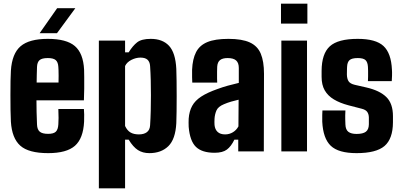

<svg xmlns="http://www.w3.org/2000/svg" viewBox="-20 -820 2177 1040"><path d="M241 9.5Q135 9.5 89.8 -31Q44.5 -71.5 39 -161Q37.5 -186.5 37 -224.5Q36.5 -262.5 36.5 -304Q36.5 -345.5 37 -381.2Q37.5 -417 39 -437Q45 -530 91.8 -569.8Q138.5 -609.5 239 -609.5Q340 -609.5 385.5 -570.5Q431 -531.5 435.5 -442.5Q436 -430.5 436.2 -402.2Q436.5 -374 436.2 -340Q436 -306 434.5 -276.5H177.5Q177.5 -245.5 178.2 -213.2Q179 -181 180.5 -145.5Q181.5 -118.5 195.2 -106.8Q209 -95 240.5 -95Q270.5 -95 282.5 -106.8Q294.5 -118.5 296 -146.5Q297 -161.5 297.2 -181.2Q297.5 -201 296 -229.5H434.5Q435.5 -222 436 -199.8Q436.5 -177.5 435.5 -161Q431 -70 385.8 -30.2Q340.5 9.5 241 9.5ZM178.5 -373H297Q297.5 -392 297.5 -409.5Q297.5 -427 297 -440Q296.5 -453 296 -458Q294.5 -483.5 281.8 -494.5Q269 -505.5 239 -505.5Q207 -505.5 194.2 -494.2Q181.5 -483 180.5 -458Q180 -436 179.2 -414.8Q178.5 -393.5 178.5 -373ZM194.5 -640 289.5 -775.5H388L288.5 -640Z M515.5 200V-600H657.5V-536.5H677Q699 -572 723 -590.8Q747 -609.5 796.5 -609.5Q860.5 -609.5 895.5 -572Q930.5 -534.5 935 -447Q936 -421.5 936.5 -382Q937 -342.5 937 -299Q937 -255.5 936.5 -216.5Q936 -177.5 935 -153Q930.5 -66 891.8 -28.2Q853 9.5 789 9.5Q753 9.5 727 -7.2Q701 -24 677 -63.5H657.5V200ZM732.5 -92Q759.5 -92 775.5 -104Q791.5 -116 793 -141Q795.5 -179 796.5 -220.2Q797.5 -261.5 797.5 -303.8Q797.5 -346 796.5 -386.2Q795.5 -426.5 793 -462.5Q791.5 -485 779 -496.5Q766.5 -508 740.5 -508Q716.5 -508 692 -495.8Q667.5 -483.5 657.5 -462.5V-137.5Q669 -113 686.8 -102.5Q704.5 -92 732.5 -92Z M1142.5 7.5Q1074.5 7.5 1041.5 -24.2Q1008.5 -56 1002 -133Q1001.5 -142 1001.5 -155.5Q1001.5 -169 1002 -177Q1005 -217.5 1020.8 -246.2Q1036.5 -275 1069.8 -296.8Q1103 -318.5 1158.5 -338Q1187 -348.5 1213.5 -355.8Q1240 -363 1273.5 -371V-452Q1273.5 -479.5 1259 -492.5Q1244.5 -505.5 1213 -505.5Q1185.5 -505.5 1171.8 -494.5Q1158 -483.5 1156.5 -458.5Q1156 -451.5 1155.8 -432.5Q1155.5 -413.5 1155.8 -395Q1156 -376.5 1156.5 -372.5H1021.5Q1021 -380.5 1020.5 -401.5Q1020 -422.5 1020.5 -442.5Q1023 -500.5 1042 -537.5Q1061 -574.5 1103 -592Q1145 -609.5 1217.5 -609.5Q1291 -609.5 1333 -590.2Q1375 -571 1392.5 -529.2Q1410 -487.5 1410 -420.5L1409 0H1270.5V-63.5H1249.5Q1232 -27 1209 -9.8Q1186 7.5 1142.5 7.5ZM1199.5 -92Q1222.5 -92 1241.8 -103.8Q1261 -115.5 1271.5 -135.5L1272.5 -280Q1252.5 -275.5 1232 -269.5Q1211.5 -263.5 1193 -255.5Q1161.5 -242.5 1152.5 -221.8Q1143.5 -201 1142 -177Q1141.5 -164.5 1141.5 -159Q1141.5 -153.5 1142 -143Q1144.5 -118.5 1159 -105.2Q1173.5 -92 1199.5 -92Z M1502 -692V-800H1645V-692ZM1504 0V-600H1643V0Z M1911.5 9.5Q1813.5 9.5 1771.8 -30.2Q1730 -70 1725.5 -161Q1725 -180 1725.5 -197Q1726 -214 1726.5 -221.5H1851Q1849.5 -192.5 1850 -175.5Q1850.5 -158.5 1851 -145.5Q1852 -117.5 1867 -106Q1882 -94.5 1911.5 -94.5Q1946 -94.5 1961.8 -106.5Q1977.5 -118.5 1978 -146.5Q1978 -159.5 1978 -162.8Q1978 -166 1978 -168.8Q1978 -171.5 1978 -184Q1977.5 -202 1969.2 -213.8Q1961 -225.5 1939.5 -231L1868 -249.5Q1821 -262 1788.5 -281.5Q1756 -301 1739 -330.5Q1722 -360 1722 -404Q1722 -413 1722 -420.8Q1722 -428.5 1722 -436Q1722.5 -529 1766.5 -569.2Q1810.5 -609.5 1918 -609.5Q2015.5 -609.5 2057.2 -570.8Q2099 -532 2103 -442.5Q2104 -431.5 2103.5 -409.8Q2103 -388 2102 -380.5H1973Q1973.5 -391.5 1973.8 -406.5Q1974 -421.5 1973.8 -435.8Q1973.5 -450 1973 -458Q1971.5 -483.5 1959.8 -494.5Q1948 -505.5 1918 -505.5Q1886 -505.5 1873.5 -494.5Q1861 -483.5 1860 -458Q1860 -455 1859.5 -446.5Q1859 -438 1859 -416.5Q1859.5 -393.5 1868 -380Q1876.5 -366.5 1902 -360.5L1965.5 -346Q2037 -329.5 2072.8 -294.2Q2108.5 -259 2108.5 -191Q2108.5 -182.5 2108.5 -174.2Q2108.5 -166 2108.5 -157.5Q2108 -68 2062.8 -29.2Q2017.5 9.5 1911.5 9.5Z"/></svg>

Font: Big Shoulders Thin ExtraBold
Style: Regular
Weight: 800
Version: Version 2.002